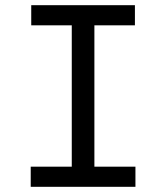

<svg xmlns="http://www.w3.org/2000/svg" viewBox="-20 -720 640 740"><path d="M98.4 0H502V-77.6H343.8V-622.4H500V-700H100.4V-622.4H256.6V-77.6H98.4Z"/></svg>

Font: CommitMonoV142 ExtLt
Style: Regular
Weight: 200
Monospace: yes
Designer: Eigil Nikolajsen
Foundry: Eigil Nikolajsen
Version: Version 1.142